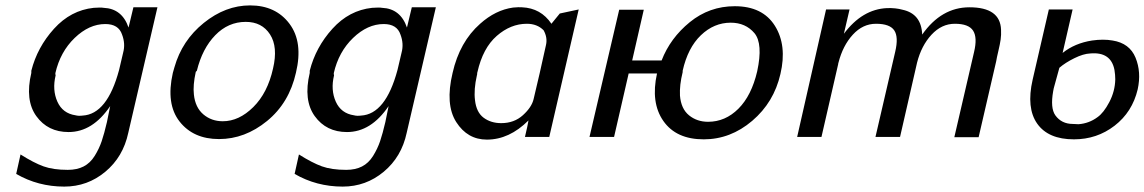

<svg xmlns="http://www.w3.org/2000/svg" viewBox="-20 -507 4238 711"><path d="M96 -237V-245Q118 -332 180 -400.5Q242 -469 327 -478Q353 -480 364 -478Q432 -475 456 -405L474 -480H563L455 -15Q436 74 370 129Q304 184 218 184Q121 184 40 137L56 65Q105 96 141 109Q177 122 231 122Q265 122 289.5 109.5Q314 97 330.5 70.5Q347 44 356.5 16Q366 -12 376 -55L388 -114Q323 -18 234 -18Q157 -18 114.5 -77Q72 -136 96 -237ZM185 -236Q185 -231 186 -228Q173 -174 192.5 -130.5Q212 -87 260 -80Q271 -77 286 -79Q377 -84 421 -248L436 -312Q445 -345 432 -379Q419 -418 370 -418Q310 -418 256.5 -366.5Q203 -315 185 -236Z M620 -237Q623 -249 626 -258Q654 -357 734.5 -422Q815 -487 906 -487Q1001 -487 1052 -419Q1103 -351 1076 -238Q1051 -126 969 -59Q887 8 791 8Q696 8 645 -57Q594 -122 620 -237ZM709 -245 705 -241Q694 -191 698 -157Q703 -109 733 -83.5Q763 -58 805 -58Q865 -58 918 -110.5Q971 -163 991 -253Q1010 -333 980 -379.5Q950 -426 890 -426Q825 -426 777 -376.5Q729 -327 709 -245Z M1127 -237V-245Q1149 -332 1211 -400.5Q1273 -469 1358 -478Q1384 -480 1395 -478Q1463 -475 1487 -405L1505 -480H1594L1486 -15Q1467 74 1401 129Q1335 184 1249 184Q1152 184 1071 137L1087 65Q1136 96 1172 109Q1208 122 1262 122Q1296 122 1320.5 109.5Q1345 97 1361.5 70.5Q1378 44 1387.5 16Q1397 -12 1407 -55L1419 -114Q1354 -18 1265 -18Q1188 -18 1145.5 -77Q1103 -136 1127 -237ZM1216 -236Q1216 -231 1217 -228Q1204 -174 1223.5 -130.5Q1243 -87 1291 -80Q1302 -77 1317 -79Q1408 -84 1452 -248L1467 -312Q1476 -345 1463 -379Q1450 -418 1401 -418Q1341 -418 1287.5 -366.5Q1234 -315 1216 -236Z M1656 -237Q1682 -352 1758 -419Q1815 -470 1880 -479Q1902 -481 1913 -480Q1983 -477 2022 -419L2053 -457L2123 -472L2014 0H1924L1932 -35L1934 -45L1937 -61Q1866 10 1783 10Q1711 10 1669.5 -55Q1628 -120 1656 -237ZM1748 -240Q1747 -238 1747 -234Q1747 -230 1746 -228Q1734 -175 1739 -136Q1744 -91 1771 -71Q1798 -51 1836 -51Q1884 -51 1916.5 -80.5Q1949 -110 1956 -140Q1978 -231 2002 -341Q2008 -368 1993 -395Q1969 -419 1931 -419Q1871 -419 1819.5 -374Q1768 -329 1748 -240Z M2163 0 2273 -471H2364L2321 -283H2430Q2462 -366 2534.5 -425Q2607 -484 2701 -484Q2804 -484 2849.5 -411.5Q2895 -339 2870 -233Q2846 -128 2765.5 -59.5Q2685 9 2586 9Q2484 9 2436.5 -59Q2389 -127 2413 -235H2308L2254 0ZM2508 -245V-240Q2496 -192 2498 -153Q2502 -104 2531.5 -80Q2561 -56 2602 -56Q2666 -56 2714.5 -104.5Q2763 -153 2784 -243Q2806 -345 2774 -384Q2741 -423 2686 -423Q2624 -423 2575.5 -376.5Q2527 -330 2508 -245Z M2932 0 3039 -472H3126L3105 -382Q3173 -473 3265 -477Q3297 -478 3322 -471Q3392 -456 3395 -379Q3466 -480 3570 -480Q3684 -480 3687 -397Q3688 -378 3685.5 -360.5Q3683 -343 3677 -318Q3671 -293 3669 -280L3604 1H3514L3587 -314Q3600 -368 3583.5 -393.5Q3567 -419 3516 -419Q3467 -419 3429.5 -378.5Q3392 -338 3376 -275L3313 0H3222L3295 -315Q3308 -370 3291.5 -394.5Q3275 -419 3224 -419Q3175 -419 3138 -378.5Q3101 -338 3085 -275Q3084 -273 3084 -270L3022 0Z M3804 -212 3864 -472H3952L3915 -311Q3960 -347 4024 -357Q4066 -363 4100 -357Q4163 -347 4185 -293.5Q4207 -240 4193 -176Q4173 -92 4107.5 -41.5Q4042 9 3957 9Q3862 9 3821 -49Q3780 -107 3804 -212ZM3903 -256 3884 -187Q3882 -181 3880 -169Q3869 -107 3888 -80Q3911 -48 3953 -48Q3957 -48 3964 -47.5Q3971 -47 3974 -47Q4013 -50 4044 -73Q4067 -89 4088 -129Q4109 -169 4110 -213Q4110 -230 4107 -248Q4094 -316 4017 -309Q3992 -308 3958.5 -291.5Q3925 -275 3903 -256Z"/></svg>

Font: Coval
Style: Book Italic
Weight: 350
Foundry: Context Ltd
Version: Version 001.000